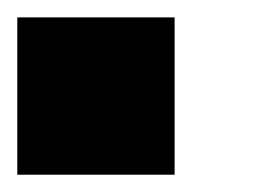

<svg xmlns="http://www.w3.org/2000/svg" viewBox="-20 -2 322 222"><path d="M0 200H181.9V18.1H0Z"/></svg>

Font: Kubos
Style: Light
Weight: 300
Version: Version 001.000